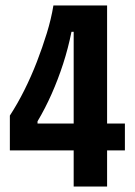

<svg xmlns="http://www.w3.org/2000/svg" viewBox="-20 -681 493 701"><path d="M16 -132V-259Q44 -302 69 -352Q94 -402 114.5 -455Q135 -508 151 -560Q167 -612 175 -661H371V0H249V-565H241Q229 -505 210.5 -448Q192 -391 168.5 -338Q145 -285 117 -238V-230H436V-132Z"/></svg>

Font: Bricolage Grotesque 24pt Condensed SemiBold
Style: Regular
Weight: 600
Width: 3
Designer: Mathieu Triay
Foundry: Atelier Triay
Version: Version 1.001;gftools[0.9.33.dev8+g029e19f]